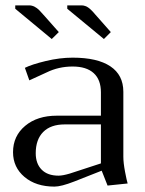

<svg xmlns="http://www.w3.org/2000/svg" viewBox="-20 -691 544 719"><path d="M231.9 -658.2V-670.9H284.2Q288.1 -670.9 291.7 -670.4Q295.4 -669.9 299.1 -668.5Q302.7 -667 305.2 -666Q307.6 -665 311.3 -662.1Q314.9 -659.2 316.9 -657.7Q318.8 -656.2 323 -651.9Q327.1 -647.5 328.9 -645.8Q330.6 -644 335.7 -637.9Q340.8 -631.8 342.8 -629.9L395 -570.8L369.1 -544.9ZM37.1 -658.2V-670.9H88.9Q109.4 -670.9 127.9 -651.9Q131.8 -648.4 147.9 -629.9L200.2 -570.8L173.8 -544.9ZM252 -475.1Q344.7 -475.1 393.3 -442.6Q441.9 -410.2 441.9 -347.2V-104Q441.9 -81.5 448.2 -48.1Q454.6 -14.6 458 -3.9L382.8 3.9L360.8 -51.8L257.8 -11.2Q209 7.8 184.1 7.8Q114.7 7.8 71.8 -28.3Q28.8 -64.5 28.8 -121.1Q28.8 -181.6 74.2 -219.7Q119.6 -257.8 192.9 -257.8H357.9V-345.2Q357.9 -392.6 330.8 -417.2Q303.7 -441.9 252 -441.9Q199.7 -441.9 154.8 -419.9L89.8 -390.1L73.2 -437Q98.6 -449.7 151.1 -462.4Q203.6 -475.1 252 -475.1ZM357.9 -225.1H222.2Q169.9 -225.1 141.8 -196.8Q113.8 -168.5 113.8 -117.2Q113.8 -78.1 136 -55.7Q158.2 -33.2 199.2 -33.2Q214.8 -33.2 241.2 -41L357.9 -79.1Z"/></svg>

Font: Resagokr
Style: Regular
Weight: 500
Designer: gluk
Foundry: gluk
Version: Version 0.95